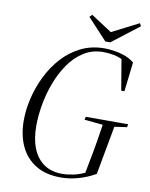

<svg xmlns="http://www.w3.org/2000/svg" viewBox="-94 -915 782 1000"><g transform="rotate(10 297.5 -415.5)"><path d="M56 -244Q56 -301 70.5 -362Q85 -423 113.5 -481Q142 -539 184 -585Q226 -631 281.5 -658.5Q337 -686 406 -686Q425 -686 452.5 -682.5Q480 -679 510 -669Q540 -659 564 -639L546 -484H529L501 -651L519 -637Q491 -654 461.5 -660Q432 -666 403 -666Q345 -666 299.5 -637Q254 -608 221 -560Q188 -512 166.5 -454Q145 -396 135 -337Q125 -278 125 -227Q125 -157 145.5 -107Q166 -57 205 -30.5Q244 -4 301 -4Q329 -4 362 -11Q395 -18 432 -37L417 -20L430 -88Q443 -153 452 -209.5Q461 -266 469 -318H531L479 -35Q435 -10 388.5 3Q342 16 297 16Q218 16 164.5 -16.5Q111 -49 83.5 -107.5Q56 -166 56 -244ZM367 -302 371 -318H595L592 -302L508 -290H488ZM312 -847 439 -764H401L564 -847L572 -832L429 -722H403L299 -834Z"/></g></svg>

Font: Source Serif 4 60pt
Style: Italic
Weight: 400
Italic angle: -12°
Version: Version 4.004;hotconv 1.0.116;makeotfexe 2.5.65601